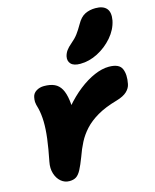

<svg xmlns="http://www.w3.org/2000/svg" viewBox="-125 -924 822 1020"><g transform="rotate(-15 286.0 -414.0)"><path d="M129 12Q103 12 83 -5Q63 -22 54 -51Q45 -80 52 -115Q66 -185 72.5 -237Q79 -289 78 -329.5Q77 -370 69 -403Q61 -429 60.5 -441.5Q60 -454 63 -468Q67 -488 85.5 -499.5Q104 -511 128 -511Q162 -511 185 -500.5Q208 -490 221.5 -466Q235 -442 240.5 -402Q246 -362 244 -303L165 -265Q197 -322 237 -369Q277 -416 320.5 -450Q364 -484 407 -502.5Q450 -521 487 -521Q544 -521 558 -488.5Q572 -456 562 -406Q558 -384 539 -366Q520 -348 482 -337Q415 -318 371.5 -292.5Q328 -267 300 -236.5Q272 -206 254 -171Q236 -136 222 -96Q206 -54 193.5 -30.5Q181 -7 166.5 2.5Q152 12 129 12ZM346 -575Q310 -575 295 -591Q280 -607 285 -632Q289 -649 299 -663Q309 -677 327 -692Q351 -712 365.5 -731.5Q380 -751 396 -779Q416 -815 441.5 -827.5Q467 -840 499 -840Q541 -840 559.5 -818.5Q578 -797 570 -753Q560 -705 525 -664.5Q490 -624 442.5 -599.5Q395 -575 346 -575Z"/></g></svg>

Font: Shantell Sans ExtraBold
Style: Italic
Weight: 800
Italic angle: -11°
Designer: Stephen Nixon, Anya Danilova, Shantell Martin
Foundry: Arrow Type
Version: Version 1.011;[c5ecc13dd]